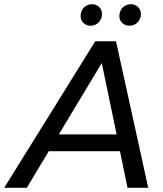

<svg xmlns="http://www.w3.org/2000/svg" viewBox="-74 -897 780 917"><path d="M359 -774C388 -774 413 -797 413 -830C413 -858 392 -877 365 -877C336 -877 311 -854 311 -820C311 -793 332 -774 359 -774ZM544 -774C574 -774 599 -797 599 -830C599 -858 577 -877 551 -877C521 -877 496 -854 496 -820C496 -793 518 -774 544 -774ZM535 0H634L480 -700H381L-54 0H54L159 -175H499ZM207 -255 412 -596 483 -255Z"/></svg>

Font: AWKNG-Font Medium
Style: Italic
Weight: 500
Italic angle: -11.3°
Designer: Awakening Church
Foundry: Awakening Church
Version: Version 1.700;PS 001.700;hotconv 1.0.88;makeotf.lib2.5.64775